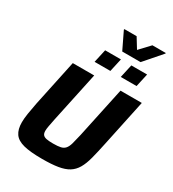

<svg xmlns="http://www.w3.org/2000/svg" viewBox="-251 -1215 1226 1359"><g transform="rotate(30 362.5 -535.5)"><path d="M311 8Q215 8 160 -6Q105 -20 81.5 -54Q58 -88 58 -145Q58 -176 64.5 -217.5Q71 -259 81 -310L161 -688H336L248 -275Q241 -240 236.5 -216Q232 -192 232 -176Q232 -155 241 -144Q250 -133 270 -129Q290 -125 324 -125Q363 -125 385.5 -130Q408 -135 421.5 -150.5Q435 -166 443.5 -196Q452 -226 463 -275L551 -688H725L645 -310Q629 -233 614.5 -177.5Q600 -122 579 -86Q558 -50 525 -29.5Q492 -9 440.5 -0.5Q389 8 311 8ZM504 -773 528 -881H657L633 -773ZM290 -773 314 -881H443L419 -773ZM423 -934 356 -1073 357 -1079H457L508 -996L586 -1079H696L694 -1073L573 -934Z"/></g></svg>

Font: Saira Thin
Style: Bold Italic
Weight: 700
Italic angle: -12°
Version: Version 1.101